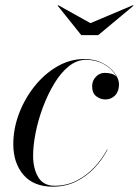

<svg xmlns="http://www.w3.org/2000/svg" viewBox="-20 -692 522 722"><path d="M178.5 10Q106.5 10 68.2 -34.5Q30 -79 30 -150Q30 -208 51.5 -264.8Q73 -321.5 110.2 -368Q147.5 -414.5 195.5 -442.2Q243.5 -470 296.5 -470Q337.5 -470 366.8 -454.2Q396 -438.5 411.8 -416.5Q427.5 -394.5 427.5 -375Q427.5 -348.5 412.8 -333.2Q398 -318 376 -318Q357.5 -318 342 -330Q326.5 -342 326.5 -368Q326.5 -388.5 340.5 -403.2Q354.5 -418 373.5 -418Q388 -418 400 -414.5Q412 -411 419.2 -401.8Q426.5 -392.5 426.5 -375H425.5Q425.5 -394.5 410.5 -415.8Q395.5 -437 368 -452Q340.5 -467 303 -467Q269 -467 238.8 -442.8Q208.5 -418.5 184 -377.8Q159.5 -337 141.5 -289Q123.5 -241 114 -193Q104.5 -145 104.5 -106.5Q104.5 -58 123.8 -25.8Q143 6.5 185.5 6.5Q229.5 6.5 267 -12.2Q304.5 -31 333.8 -62Q363 -93 383 -130L384.5 -129.5Q365 -92 335 -60.2Q305 -28.5 265.8 -9.2Q226.5 10 178.5 10ZM285.5 -560 197 -670.5 199 -672.5 320 -605 480 -672.5 482 -670.5 349.5 -560Z"/></svg>

Font: Bodoni Moda 96pt
Style: Italic
Weight: 400
Italic angle: -13°
Version: Version 2.004